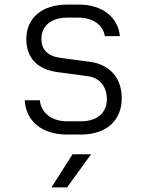

<svg xmlns="http://www.w3.org/2000/svg" viewBox="-20 -579 640 839"><path d="M273 9H334C444 9 512 -52 512 -150C512 -237 461 -297 373 -309L245 -326C190 -333 161 -361 161 -409C161 -466 204 -502 274 -502H324C388 -502 432 -467 438 -421H504C496 -504 427 -559 324 -559H274C164 -559 95 -501 95 -408C95 -325 145 -275 231 -264L364 -246C417 -239 447 -199 447 -146C447 -86 405 -49 334 -49H273C205 -49 160 -86 154 -141H88C93 -50 163 9 273 9ZM205 240H273L378 95H297Z"/></svg>

Font: JetBrains Mono ExtraLight
Style: Regular
Weight: 240
Monospace: yes
Designer: Philipp Nurullin, Konstantin Bulenkov
Foundry: JetBrains
Version: Version 2.305